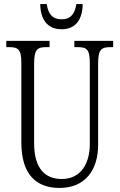

<svg xmlns="http://www.w3.org/2000/svg" viewBox="-20 -915 589 945"><path d="M283 -771C354 -771 386 -821 387 -895H356C347 -839 322 -820 283 -820C243 -820 218 -840 210 -895H178C179 -821 212 -771 283 -771ZM273 10C401 10 463 -80 463 -203V-604C463 -673 480 -683 524 -683H537V-714H346V-683H362C406 -683 422 -673 422 -606V-205C422 -116 382 -34 284 -34C203 -34 148 -84 148 -210V-603C148 -673 165 -683 208 -683H224V-714H11V-683H25C68 -683 85 -673 85 -607V-215C85 -54 160 10 273 10Z"/></svg>

Font: Noto Serif Lao ExtraCondensed Light
Style: Regular
Weight: 300
Width: 2
Designer: Monotype Design Team
Foundry: Monotype Imaging Inc.
Version: Version 2.003